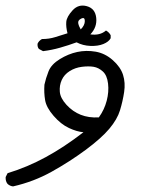

<svg xmlns="http://www.w3.org/2000/svg" viewBox="-23 -334 543 682"><path d="M23.4 328.1Q12.7 327.1 3.9 319.3Q-3.9 309.6 -2.9 294.9L3.9 281.2Q74.2 259.8 139.6 224.1Q205.1 188.5 273.4 135.7Q250 133.8 221.7 120.6Q193.4 107.4 167.5 77.6Q141.6 47.9 137.2 21.5Q132.8 -4.9 134.8 -33.2Q139.6 -55.7 149.4 -80.6Q159.2 -105.5 189.5 -124Q219.7 -142.6 251.5 -149.4Q283.2 -156.2 316.9 -150.4Q350.6 -144.5 377.9 -120.1Q405.3 -95.7 414.1 -67.9Q422.9 -40 418 -7.3Q413.1 25.4 403.3 57.6Q393.6 89.8 365.2 123.5Q336.9 157.2 280.8 198.7Q224.6 240.2 160.6 275.9Q96.7 311.5 23.4 328.1ZM328.1 83Q347.7 55.7 356 23.9Q364.3 -7.8 360.8 -37.1Q357.4 -66.4 342.3 -80.1Q327.1 -93.8 309.6 -96.7Q292 -99.6 268.1 -96.7Q244.1 -93.8 224.6 -81.5Q205.1 -69.3 196.3 -49.8Q187.5 -30.3 189.5 -7.8Q191.4 14.6 213.4 38.6Q235.4 62.5 263.7 73.7Q292 85 328.1 83ZM129.9 -152.3 115.2 -160.2Q109.4 -167 110.4 -178.7Q115.2 -189.5 126 -195.3Q151.4 -195.3 172.9 -202.1Q194.3 -209 216.8 -215.8Q210.9 -238.3 212.4 -256.3Q213.9 -274.4 234.9 -297.4Q255.9 -320.3 285.6 -312Q315.4 -303.7 318.8 -270.5Q322.3 -237.3 297.9 -211.9Q332 -207 353.5 -225.6Q364.3 -219.7 370.1 -209V-198.2Q363.3 -185.5 344.2 -177.7Q325.2 -169.9 298.3 -170.9Q271.5 -171.9 249 -183.6Q219.7 -172.9 190.4 -164.6Q161.1 -156.2 129.9 -152.3ZM263.7 -229.5Q278.3 -244.1 278.3 -259.3Q278.3 -274.4 265.6 -268.1Q252.9 -261.7 254.9 -251.5Q256.8 -241.2 263.7 -229.5Z"/></svg>

Font: JasonHandwriting2
Style: Regular
Weight: 400
Version: Version 1.05.10